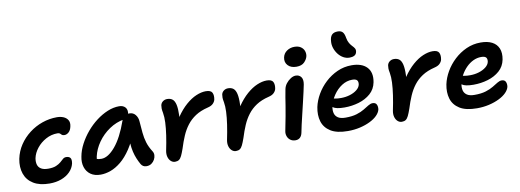

<svg xmlns="http://www.w3.org/2000/svg" viewBox="-63 -1178 4242 1565"><g transform="rotate(-10 2058.0 -396.0)"><path d="M245 9Q163 9 111.5 -22.5Q60 -54 41 -109Q22 -164 35 -232Q48 -294 82 -345Q116 -396 165.5 -434Q215 -472 274 -492.5Q333 -513 395 -513Q425 -513 449 -503Q473 -493 485.5 -472.5Q498 -452 491 -421Q485 -390 468 -374.5Q451 -359 432 -359Q417 -359 410.5 -365Q404 -371 398 -377Q392 -383 377 -383Q326 -383 281 -358.5Q236 -334 205.5 -295.5Q175 -257 166 -214Q161 -184 167.5 -161Q174 -138 195.5 -125Q217 -112 254 -112Q295 -112 319.5 -122.5Q344 -133 359 -146Q374 -159 385.5 -169.5Q397 -180 413 -180Q436 -180 447 -167Q458 -154 452 -120Q443 -82 414 -52.5Q385 -23 341.5 -7Q298 9 245 9Z M667 10Q617 10 584.5 -13Q552 -36 539.5 -75.5Q527 -115 537 -163Q546 -213 572.5 -263.5Q599 -314 637 -359Q675 -404 720.5 -438.5Q766 -473 814.5 -493Q863 -513 910 -513Q943 -513 961 -493Q979 -473 972 -436Q969 -421 958.5 -412.5Q948 -404 933 -401Q866 -390 808.5 -351Q751 -312 712 -256.5Q673 -201 660 -141Q656 -120 656 -102.5Q656 -85 662 -58L617 -149Q637 -130 653 -123Q669 -116 695 -116Q750 -116 810 -187Q870 -258 918 -394Q926 -416 944 -428.5Q962 -441 983 -441Q1014 -441 1032.5 -418Q1051 -395 1053 -364Q1057 -311 1061 -267.5Q1065 -224 1077 -184.5Q1089 -145 1116 -103Q1125 -89 1124.5 -71Q1124 -53 1114.5 -35Q1105 -17 1088 -5Q1071 7 1047 7Q1030 7 1019 0Q1008 -7 1001 -19Q987 -44 976 -70.5Q965 -97 957.5 -128.5Q950 -160 947 -201.5Q944 -243 945 -298L993 -301Q960 -212 920 -152Q880 -92 836.5 -56.5Q793 -21 750 -5.5Q707 10 667 10Z M1282 12Q1263 12 1248 -1.5Q1233 -15 1226.5 -37.5Q1220 -60 1225 -88Q1239 -155 1247.5 -213Q1256 -271 1258 -317.5Q1260 -364 1254 -397Q1249 -422 1249 -435Q1249 -448 1251 -461Q1255 -480 1270.5 -491.5Q1286 -503 1306 -503Q1333 -503 1350 -489.5Q1367 -476 1374.5 -443.5Q1382 -411 1380 -355.5Q1378 -300 1365 -215L1312 -209Q1341 -286 1380 -343Q1419 -400 1462 -437.5Q1505 -475 1547.5 -493Q1590 -511 1627 -511Q1669 -511 1680 -488.5Q1691 -466 1684 -431Q1680 -414 1665 -399Q1650 -384 1620 -377Q1559 -362 1517 -334.5Q1475 -307 1446 -269Q1417 -231 1397 -184.5Q1377 -138 1360 -83Q1347 -46 1337 -25.5Q1327 -5 1314.5 3.5Q1302 12 1282 12Z M1786 12Q1767 12 1752 -1.5Q1737 -15 1730.5 -37.5Q1724 -60 1729 -88Q1743 -155 1751.5 -213Q1760 -271 1762 -317.5Q1764 -364 1758 -397Q1753 -422 1753 -435Q1753 -448 1755 -461Q1759 -480 1774.5 -491.5Q1790 -503 1810 -503Q1837 -503 1854 -489.5Q1871 -476 1878.5 -443.5Q1886 -411 1884 -355.5Q1882 -300 1869 -215L1816 -209Q1845 -286 1884 -343Q1923 -400 1966 -437.5Q2009 -475 2051.5 -493Q2094 -511 2131 -511Q2173 -511 2184 -488.5Q2195 -466 2188 -431Q2184 -414 2169 -399Q2154 -384 2124 -377Q2063 -362 2021 -334.5Q1979 -307 1950 -269Q1921 -231 1901 -184.5Q1881 -138 1864 -83Q1851 -46 1841 -25.5Q1831 -5 1818.5 3.5Q1806 12 1786 12Z M2279 10Q2255 10 2237.5 -2.5Q2220 -15 2212.5 -36Q2205 -57 2210 -80Q2224 -150 2233 -198Q2242 -246 2247.5 -281.5Q2253 -317 2258 -348Q2263 -379 2270 -414Q2275 -440 2291.5 -461Q2308 -482 2329.5 -495.5Q2351 -509 2371 -509Q2400 -509 2415.5 -488Q2431 -467 2424 -427Q2420 -406 2411.5 -368Q2403 -330 2392 -283.5Q2381 -237 2370 -191Q2359 -145 2350 -106Q2341 -67 2337 -44Q2332 -18 2317.5 -4Q2303 10 2279 10ZM2391 -579Q2345 -579 2320.5 -605.5Q2296 -632 2304 -671Q2311 -704 2338.5 -723Q2366 -742 2401 -742Q2434 -742 2454 -728Q2474 -714 2481.5 -693.5Q2489 -673 2485 -651Q2480 -626 2457.5 -602.5Q2435 -579 2391 -579Z M2714 10Q2622 10 2571 -22Q2520 -54 2504 -107.5Q2488 -161 2501 -226Q2512 -278 2541.5 -329Q2571 -380 2615.5 -421.5Q2660 -463 2715.5 -488Q2771 -513 2834 -513Q2919 -513 2960.5 -469Q3002 -425 2987 -345Q2976 -289 2935.5 -253.5Q2895 -218 2838 -201Q2781 -184 2719 -184Q2650 -184 2624.5 -203Q2599 -222 2603 -244Q2605 -258 2613 -264.5Q2621 -271 2636 -271Q2647 -271 2662 -268Q2677 -265 2705 -265Q2743 -265 2777.5 -275.5Q2812 -286 2836 -305Q2860 -324 2865 -348Q2869 -372 2858.5 -384Q2848 -396 2818 -396Q2773 -396 2732.5 -370Q2692 -344 2662.5 -300.5Q2633 -257 2622 -205Q2617 -177 2623 -153.5Q2629 -130 2650.5 -115.5Q2672 -101 2713 -101Q2768 -101 2805.5 -112.5Q2843 -124 2869 -140Q2895 -156 2914 -167.5Q2933 -179 2949 -179Q2974 -179 2982.5 -161Q2991 -143 2987 -119Q2981 -95 2958.5 -72Q2936 -49 2898.5 -30.5Q2861 -12 2814 -1Q2767 10 2714 10ZM2831 -577Q2803 -577 2779 -590.5Q2755 -604 2737 -627.5Q2719 -651 2710 -679Q2701 -707 2704 -735Q2706 -770 2722 -787Q2738 -804 2771 -804Q2798 -804 2811.5 -789Q2825 -774 2830 -740Q2835 -713 2845.5 -695.5Q2856 -678 2867.5 -666.5Q2879 -655 2886 -643.5Q2893 -632 2890 -615Q2886 -594 2870 -585.5Q2854 -577 2831 -577Z M3159 12Q3140 12 3125 -1.5Q3110 -15 3103.5 -37.5Q3097 -60 3102 -88Q3116 -155 3124.5 -213Q3133 -271 3135 -317.5Q3137 -364 3131 -397Q3126 -422 3126 -435Q3126 -448 3128 -461Q3132 -480 3147.5 -491.5Q3163 -503 3183 -503Q3210 -503 3227 -489.5Q3244 -476 3251.5 -443.5Q3259 -411 3257 -355.5Q3255 -300 3242 -215L3189 -209Q3218 -286 3257 -343Q3296 -400 3339 -437.5Q3382 -475 3424.5 -493Q3467 -511 3504 -511Q3546 -511 3557 -488.5Q3568 -466 3561 -431Q3557 -414 3542 -399Q3527 -384 3497 -377Q3436 -362 3394 -334.5Q3352 -307 3323 -269Q3294 -231 3274 -184.5Q3254 -138 3237 -83Q3224 -46 3214 -25.5Q3204 -5 3191.5 3.5Q3179 12 3159 12Z M3782 10Q3690 10 3639 -22Q3588 -54 3572 -107.5Q3556 -161 3569 -226Q3580 -278 3609.5 -329Q3639 -380 3683.5 -421.5Q3728 -463 3783.5 -488Q3839 -513 3902 -513Q3959 -513 3996.5 -493.5Q4034 -474 4049.5 -436.5Q4065 -399 4055 -345Q4044 -289 4003.5 -253.5Q3963 -218 3906 -201Q3849 -184 3787 -184Q3718 -184 3692.5 -203Q3667 -222 3671 -244Q3673 -258 3681 -264.5Q3689 -271 3704 -271Q3715 -271 3730 -268Q3745 -265 3773 -265Q3811 -265 3845.5 -275.5Q3880 -286 3904 -305Q3928 -324 3933 -348Q3937 -372 3926.5 -384Q3916 -396 3886 -396Q3852 -396 3820.5 -381Q3789 -366 3762.5 -339.5Q3736 -313 3717 -278.5Q3698 -244 3690 -205Q3685 -177 3691 -153.5Q3697 -130 3718.5 -115.5Q3740 -101 3781 -101Q3836 -101 3873.5 -112.5Q3911 -124 3937 -140Q3963 -156 3982 -167.5Q4001 -179 4017 -179Q4042 -179 4050.5 -161Q4059 -143 4055 -119Q4049 -95 4026.5 -72Q4004 -49 3966.5 -30.5Q3929 -12 3882 -1Q3835 10 3782 10Z"/></g></svg>

Font: Shantell Sans Light SemiBold
Style: Italic
Weight: 600
Italic angle: -11°
Version: Version 1.011;[c5ecc13dd]